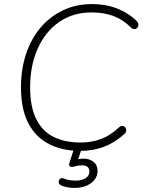

<svg xmlns="http://www.w3.org/2000/svg" viewBox="-20 -733 707 943"><path d="M373 8Q286 8 220.5 -25.5Q155 -59 119 -128Q83 -197 83 -305Q83 -392 107.5 -466.5Q132 -541 178 -596Q224 -651 288.5 -682Q353 -713 433 -713Q500 -713 556 -691Q612 -669 652 -629Q658 -623 659.5 -615.5Q661 -608 658 -602Q655 -596 649.5 -592.5Q644 -589 637 -590Q630 -591 623 -598Q584 -637 537 -654.5Q490 -672 430 -672Q338 -672 270 -624.5Q202 -577 165 -494Q128 -411 128 -304Q128 -207 158.5 -147Q189 -87 244.5 -60Q300 -33 376 -33Q430 -33 475.5 -50Q521 -67 564 -107Q571 -114 578 -114.5Q585 -115 590.5 -111.5Q596 -108 598.5 -102Q601 -96 599.5 -88.5Q598 -81 591 -75Q543 -32 490.5 -12Q438 8 373 8ZM346 190Q329 190 312 187Q295 184 281 178Q272 174 269.5 167Q267 160 269.5 153Q272 146 278.5 143Q285 140 294 144Q306 149 320 151.5Q334 154 353 154Q381 154 400 142.5Q419 131 419 109Q419 95 410 87Q401 79 384 79Q376 79 365 80.5Q354 82 344 85Q337 87 331.5 87Q326 87 323 84Q320 81 319.5 77Q319 73 322 64L349 -20H387L362 55L344 53Q357 50 368.5 48Q380 46 390 46Q419 46 439 61.5Q459 77 459 106Q459 143 427 166.5Q395 190 346 190Z"/></svg>

Font: Nunito Variable Extra Light
Style: Italic
Weight: 200
Italic angle: -9°
Designer: Vernon Adams
Foundry: Vernon Adams
Version: Version 3.602